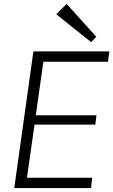

<svg xmlns="http://www.w3.org/2000/svg" viewBox="-20 -963 580 983"><path d="M104 -53H452L446 0H53L151 -700H540L533 -647H188L208 -689L160 -350L149 -373H474L468 -325H142L160 -348L112 -11ZM473 -775 447 -747 268 -890 321 -943Z"/></svg>

Font: Pathway Extreme 8pt Thin 12pt
Style: Italic
Weight: 100
Italic angle: -8°
Version: Version 1.001;gftools[0.9.26]